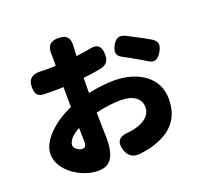

<svg xmlns="http://www.w3.org/2000/svg" viewBox="-144 -977 1268 1199"><g transform="rotate(-20 490.0 -377.5)"><path d="M770 -522C791 -510 813 -498 831 -486C873 -458 899 -469 924 -513C946 -552 944 -578 906 -601C886 -613 864 -625 841 -637C814 -651 787 -666 761 -679C723 -697 697 -687 677 -650C655 -609 656 -582 698 -562C721 -550 746 -536 770 -522ZM257 -217C267 -225 278 -232 290 -238L292 -146C292 -112 278 -108 264 -108C245 -108 212 -128 212 -151C212 -165 220 -179 232 -195C239 -203 248 -210 257 -217ZM796 -384C744 -422 674 -442 596 -442C547 -442 485 -435 423 -422V-460L424 -522C463 -526 502 -532 540 -539C582 -547 601 -571 600 -614C599 -671 574 -692 519 -679C490 -673 459 -669 428 -665L431 -715C431 -716 431 -717 431 -718C438 -779 420 -810 359 -810C300 -810 281 -778 286 -719C286 -717 286 -715 286 -714V-652L239 -651C223 -651 205 -651 185 -652C134 -656 99 -632 100 -580C101 -537 109 -514 152 -511C176 -510 205 -510 244 -510L286 -511V-455L287 -378C164 -325 66 -232 66 -144C66 -31 205 55 311 55C381 55 430 20 430 -118L428 -204L426 -290C481 -304 540 -312 594 -312C675 -312 724 -276 724 -219C724 -159 669 -123 594 -110C588 -109 581 -108 573 -107C508 -104 481 -74 503 -12C518 31 547 49 592 44C614 41 636 38 659 33C826 -9 879 -103 879 -218C879 -291 847 -347 796 -384Z"/></g></svg>

Font: GenSenRounded2 TW H
Style: Regular
Weight: 900
Version: Version 2.100;PS 2.1;hotconv 16.6.51;makeotf.lib2.5.65220 DE